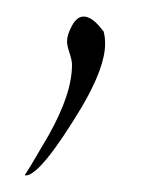

<svg xmlns="http://www.w3.org/2000/svg" viewBox="-20 -94 189 232"><path d="M11 118Q10 118 10 117Q10 119 39 69Q53 44 60 23Q67 2 67 -16Q67 -21 64 -30Q61 -39 61 -44Q61 -52 67 -63Q73 -74 81 -74Q92 -74 105 -56V-57Q106 -53 106.5 -49.5Q107 -46 107 -41Q107 -27 100 -8Q93 11 79 35Q29 118 11 118Z"/></svg>

Font: Lavishly Yours
Style: Regular
Weight: 400
Designer: Robert E. Leuschke
Foundry: Robert E. Leuschke
Version: Version 1.010; ttfautohint (v1.8.3)